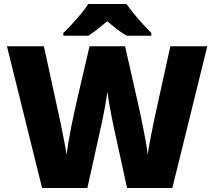

<svg xmlns="http://www.w3.org/2000/svg" viewBox="-20 -947 1079 967"><path d="M1024 -714 848 0H620L552 -311Q550 -320 546 -341Q542 -362 536.5 -389Q531 -416 527 -442Q523 -468 521 -486Q519 -468 514.5 -442Q510 -416 505 -389Q500 -362 495.5 -341Q491 -320 489 -311L420 0H192L15 -714H201L279 -356Q282 -343 287 -318.5Q292 -294 297.5 -266Q303 -238 308 -211.5Q313 -185 315 -167Q319 -197 325.5 -236Q332 -275 340 -314.5Q348 -354 355.5 -388Q363 -422 368 -444L431 -714H610L671 -444Q676 -423 683.5 -388.5Q691 -354 699 -314Q707 -274 714 -235Q721 -196 724 -167Q727 -192 734 -229Q741 -266 748 -301.5Q755 -337 759 -355L838 -714ZM617 -927Q633 -904 655.5 -876.5Q678 -849 701.5 -823.5Q725 -798 742 -781V-767H618Q592 -782 569 -800Q546 -818 520 -840Q494 -818 472.5 -801Q451 -784 425 -767H299V-781Q318 -799 341.5 -824.5Q365 -850 387.5 -877Q410 -904 425 -927Z"/></svg>

Font: Noto Sans Devanagari Black
Style: Regular
Weight: 900
Version: Version 2.003